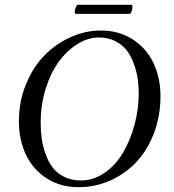

<svg xmlns="http://www.w3.org/2000/svg" viewBox="-20 -778 733 809"><path d="M396.5 -620.1Q350.6 -620.1 306.4 -592.5Q262.2 -564.9 227.8 -518.1Q193.4 -471.2 172.4 -403.8Q151.4 -336.4 151.4 -261.7Q151.4 -225.6 156 -192.9Q160.6 -160.2 172.6 -127.4Q184.6 -94.7 202.9 -71Q221.2 -47.4 251.5 -32.5Q281.7 -17.6 320.3 -17.6Q374.5 -17.6 421.1 -50Q467.8 -82.5 498.5 -135Q529.3 -187.5 546.9 -252.7Q564.5 -317.9 564.5 -383.8Q564.5 -415 560.3 -444.8Q556.2 -474.6 544.7 -507.3Q533.2 -540 515.1 -564.2Q497.1 -588.4 466.6 -604.2Q436 -620.1 396.5 -620.1ZM405.3 -649.4Q480.5 -649.4 538.1 -612.8Q595.7 -576.2 626 -513.7Q656.2 -451.2 656.2 -373Q656.2 -289.6 628.7 -217Q601.1 -144.5 554.2 -95Q507.3 -45.4 444.3 -17.3Q381.3 10.7 311.5 10.7Q234.4 10.7 176.5 -26.6Q118.7 -64 89.1 -126.5Q59.6 -189 59.6 -266.6Q59.6 -348.6 88.6 -420.9Q117.7 -493.2 165.5 -542.7Q213.4 -592.3 276.1 -620.8Q338.9 -649.4 405.3 -649.4ZM528.3 -719.7H297.9Q294.9 -722.7 294.9 -728.5Q294.9 -734.4 299.1 -746.1Q303.2 -757.8 307.1 -757.8H533.7Q538.1 -757.8 538.1 -751Q538.1 -730.5 528.3 -719.7Z"/></svg>

Font: Amiri
Style: Slanted
Weight: 400
Italic angle: 9°
Designer: Khaled Hosny
Version: Version 000.107